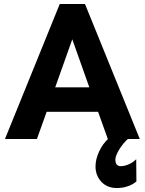

<svg xmlns="http://www.w3.org/2000/svg" viewBox="-20 -700 729 967"><path d="M281 -680H408L684 0H523L474 -137H215L166 0H5ZM430 -260 344 -502 258 -260ZM461 138Q461 103 479 63.5Q497 24 528 -4H628Q598 23 579.5 54.5Q561 86 561 104Q561 120 568 128.5Q575 137 588 137Q605 137 626.5 128.5Q648 120 666 102L667 214Q648 230 622.5 238.5Q597 247 569 247Q519 247 490 215Q461 183 461 138Z"/></svg>

Font: Teachers[wght]
Style: Regular
Weight: 400
Designer: Alfredo Marco Pradil & Chank Diesel
Version: Version 1.000;Glyphs 3.1.2 (3151)